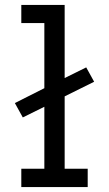

<svg xmlns="http://www.w3.org/2000/svg" viewBox="-20 -755 440 775"><path d="M66 0V-74H159V-324L72 -281L40 -339L159 -399V-662H66V-735H241V-440L328 -483L360 -425L241 -366V-74H334V0Z"/></svg>

Font: Iosevka Etoile
Style: Regular
Weight: 400
Designer: Belleve Invis
Foundry: Belleve Invis
Version: Version 33.2.4